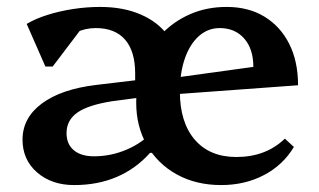

<svg xmlns="http://www.w3.org/2000/svg" viewBox="-20 -521 920 554"><path d="M370 -270V-309Q370 -373 341 -406.5Q312 -440 256 -440Q226 -440 198.5 -427Q171 -414 154 -391L158 -478H245L132 -329H111L57 -452Q82 -467 117 -478Q152 -489 191 -495Q230 -501 269 -501Q336 -501 386.5 -479Q437 -457 465 -417.5Q493 -378 493 -325V-270ZM194 13Q129 13 87 -23.5Q45 -60 45 -118Q45 -181 101 -222.5Q157 -264 258 -276L401 -293V-242L304 -229Q234 -218 203 -196Q172 -174 172 -137Q172 -105 193 -87.5Q214 -70 251 -70Q301 -70 347 -90Q393 -110 424 -145L427 -80H413Q372 -34 317 -10.5Q262 13 194 13ZM618 13Q546 13 490.5 -17.5Q435 -48 404 -102Q373 -156 373 -225Q373 -285 392 -335.5Q411 -386 446.5 -423Q482 -460 529.5 -480.5Q577 -501 634 -501Q697 -501 743 -473Q789 -445 814.5 -394.5Q840 -344 840 -275L457 -247V-293L711 -328Q711 -380 684.5 -410Q658 -440 614 -440Q580 -440 554 -417Q528 -394 513.5 -352.5Q499 -311 499 -257Q499 -168 542 -118Q585 -68 662 -68Q747 -68 802 -121L828 -97Q797 -45 742 -16Q687 13 618 13Z"/></svg>

Font: Platypi Light Medium
Style: Regular
Weight: 500
Version: Version 1.200